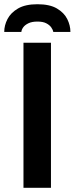

<svg xmlns="http://www.w3.org/2000/svg" viewBox="-35 -888 353 908"><path d="M76 0V-686H206V0ZM-15 -737Q-15 -768 0.5 -798Q16 -828 50.5 -848Q85 -868 142 -868Q200 -868 234 -848Q268 -828 283 -798Q298 -768 298 -737H217Q215 -748 207 -759Q199 -770 183.5 -778Q168 -786 142 -786Q116 -786 99.5 -778Q83 -770 75 -759Q67 -748 66 -737Z"/></svg>

Font: Archivo SemiBold SemiBold
Style: Regular
Weight: 600
Version: Version 2.001